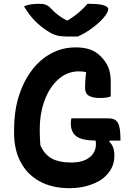

<svg xmlns="http://www.w3.org/2000/svg" viewBox="-20 -969 690 1009"><path d="M355 -347H551Q586 -347 599.5 -323.5Q613 -300 613 -239V-230H557L554 -224Q581 -202 581 -151Q581 -114 567 -87Q553 -60 531 -40Q505 -15 455 2.5Q405 20 347 20Q253 20 187.5 -16.5Q122 -53 88 -118Q54 -183 54 -270V-289Q54 -381 77.5 -459Q101 -537 144.5 -596Q188 -655 247.5 -687.5Q307 -720 378 -720Q420 -720 451.5 -709.5Q483 -699 508 -674Q536 -647 549 -615.5Q562 -584 562 -540V-462Q541 -454 505 -454Q467 -454 447 -466Q427 -478 427 -507Q427 -550 433 -589Q424 -592 414 -593Q404 -594 394 -594Q334 -594 287.5 -553Q241 -512 215 -443Q189 -374 189 -290V-273Q189 -256 190 -238Q191 -220 192 -206Q212 -159 250.5 -137Q289 -115 354 -115Q416 -115 450 -141.5Q484 -168 484 -211Q484 -222 483 -230Q410 -231 381 -253Q352 -275 352 -322Q352 -328 353 -335.5Q354 -343 355 -347ZM389 -777H333Q302 -777 279.5 -782.5Q257 -788 228 -807Q191 -831 161.5 -861.5Q132 -892 106 -936Q124 -943 142.5 -946Q161 -949 186 -949Q210 -949 224 -942.5Q238 -936 248 -924Q264 -907 281.5 -893Q299 -879 329 -862H337Q376 -887 400.5 -909Q425 -931 440 -949H446Q502 -949 525.5 -941Q549 -933 549 -921Q549 -914 543 -902Q537 -890 523 -874Q498 -846 462.5 -820Q427 -794 389 -777Z"/></svg>

Font: Recursive Sn Csl St
Style: Bold
Weight: 700
Version: Version 1.079;hotconv 1.0.112;makeotfexe 2.5.65598; ttfautoh